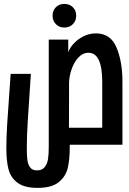

<svg xmlns="http://www.w3.org/2000/svg" viewBox="-20 -720 640 955"><path d="M11.5 16.5Q11.5 -33.5 16 -107Q20.5 -180.5 32 -338.5L33 -352.5H133.5Q122.5 -192.5 118 -116.5Q113.5 -40.5 113.5 5V29.5Q113.5 59 116.8 79.8Q120 100.5 131 114Q142 127.5 164 127.5Q189.5 127.5 202.5 111Q215.5 94.5 219 70Q222.5 45.5 222.5 10.5V-15V-523H319.5V-459.5Q326.5 -481.5 346.8 -503.5Q367 -525.5 396 -539.8Q425 -554 457 -554Q530.5 -554 559.8 -483.2Q589 -412.5 589 -315.5V0H327V11Q327 73 317 115.5Q307 158 272 186.2Q237 214.5 167 214.5Q100.5 214.5 66.5 188.5Q32.5 162.5 22 120.8Q11.5 79 11.5 16.5ZM488.5 -84.5V-312Q488.5 -457.5 420.5 -457.5Q391 -457.5 368.8 -432.8Q346.5 -408 335 -372.2Q323.5 -336.5 323.5 -306V-265L323 -84.5ZM241.5 -642Q241.5 -667.5 257.8 -684Q274 -700.5 300 -700.5Q326 -700.5 342.5 -684Q359 -667.5 359 -642Q359 -616.5 342.5 -599.8Q326 -583 300 -583Q274.5 -583 258 -599.8Q241.5 -616.5 241.5 -642Z"/></svg>

Font: JuliaMono SemiBold
Style: Italic
Weight: 600
Italic angle: -9°
Monospace: yes
Designer: cormullion
Foundry: corm
Version: Version 0.056; ttfautohint (v1.8.4)